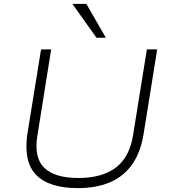

<svg xmlns="http://www.w3.org/2000/svg" viewBox="-20 -959 872 987"><path d="M380 8Q305 8 251 -9.5Q197 -27 164.5 -61.5Q132 -96 121.5 -147Q111 -198 120 -266L191 -705H243L172 -260Q154 -148 208 -96Q262 -44 383 -44Q505 -44 575.5 -97.5Q646 -151 664 -264L735 -705H788L718 -269Q703 -177 660.5 -115.5Q618 -54 548 -23Q478 8 380 8ZM476 -765 352 -939H424L524 -765Z"/></svg>

Font: Nunito Sans 7pt SemiExpanded ExtraLight
Style: Italic
Weight: 250
Width: 6
Italic angle: -9°
Designer: Vernon Adams
Foundry: Vernon Adams
Version: Version 3.101;gftools[0.9.27]